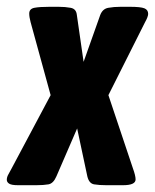

<svg xmlns="http://www.w3.org/2000/svg" viewBox="-33 -545 457 565"><path d="M20 0Q1 0 -6 -4.5Q-13 -9 -13 -16Q-13 -24 -8 -32.5Q-3 -41 1 -49L116 -265L57 -480Q53 -495 53 -505Q53 -519 68 -522Q83 -525 113 -525H139Q159 -525 175 -522Q191 -519 193 -502L213 -363L262 -501Q269 -519 285.5 -522Q302 -525 322 -525H349Q381 -525 392 -520.5Q403 -516 403 -504Q403 -500 400.5 -493.5Q398 -487 394 -480L286 -265L358 -50Q366 -28 366 -17Q366 0 329 0H280Q259 0 244 -2.5Q229 -5 224 -26L194 -167L133 -26Q124 -5 109.5 -2.5Q95 0 74 0Z"/></svg>

Font: Asap Condensed
Style: Bold Italic
Weight: 700
Width: 3
Italic angle: -6°
Designer: Pablo Cosgaya
Foundry: Omnibus-Type
Version: Version 3.001; ttfautohint (v1.8.4.7-5d5b)